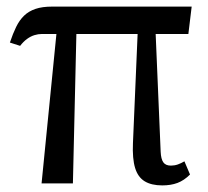

<svg xmlns="http://www.w3.org/2000/svg" viewBox="-20 -556 629 582"><path d="M41 -417 10 -427Q19 -454 29 -474.5Q39 -495 53 -508.5Q67 -522 87.5 -529Q108 -536 138 -536H561L551 -453H107Q96 -453 84.5 -449.5Q73 -446 62 -438Q51 -430 41 -417ZM106 0 153 -473H212L201 0ZM472 6Q439 6 418.5 -6.5Q398 -19 389.5 -47Q381 -75 383 -122L398 -473H451L467 -96Q468 -74 475 -64Q482 -54 498 -54Q509 -54 519 -57.5Q529 -61 539 -67L556 -27Q538 -9 518 -1.5Q498 6 472 6Z"/></svg>

Font: Noto Serif ExtraCondensed
Style: Regular
Weight: 400
Width: 2
Designer: Monotype Design Team
Foundry: Monotype Imaging Inc.
Version: Version 2.013